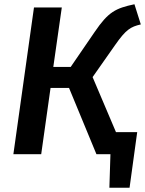

<svg xmlns="http://www.w3.org/2000/svg" viewBox="-20 -726 683 904"><path d="M416 -363 522 -514C573 -587 595 -600 643 -611L613 -706C524 -687 490 -670 426 -576L313 -411H231L271 -691H140L43 0H174L218 -312H305L434 0H500L495 158H590L626 -104H526Z"/></svg>

Font: Fira Sans Medium
Style: Italic
Weight: 500
Italic angle: -8°
Designer: bBox Type GmbH & Carrois Corporate GbR & Edenspiekermann AG
Foundry: bBox Type GmbH & Carrois Corporate GbR & Edenspiekermann AG
Version: Version 4.301;PS 004.301;hotconv 1.0.88;makeotf.lib2.5.64775